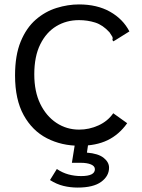

<svg xmlns="http://www.w3.org/2000/svg" viewBox="-20 -649 640 868"><path d="M340 10Q258 10 192 -24Q126 -58 87 -128.5Q48 -199 48 -308Q48 -399 73.5 -461Q99 -523 141.5 -560Q184 -597 235.5 -613Q287 -629 337 -629Q419 -629 477.5 -596Q536 -563 565 -507L501 -467L492 -462L488 -469Q491 -477 487.5 -483.5Q484 -490 475 -503Q445 -536 410.5 -547Q376 -558 337 -558Q280 -558 234.5 -530.5Q189 -503 162 -448.5Q135 -394 135 -313Q135 -235 162 -179.5Q189 -124 235 -93.5Q281 -63 338 -63Q383 -63 425 -82Q467 -101 492 -137L555 -92Q518 -40 466 -15Q414 10 340 10ZM331 199Q298 199 267 191.5Q236 184 206 165L237 115Q262 132 289.5 139.5Q317 147 347 147Q409 147 409 116Q409 102 391.5 94.5Q374 87 345 87H305L319 0H379L373 41Q424 45 448.5 64.5Q473 84 473 109Q473 147 437.5 173Q402 199 331 199Z"/></svg>

Font: Inconsolata Expanded Medium
Style: Regular
Weight: 500
Width: 7
Monospace: yes
Designer: Raph Levien, Cyreal, Brenton Simpson
Foundry: Raph Levien, Cyreal, Google
Version: Version 3.001; ttfautohint (v1.8.2.53-6de2)